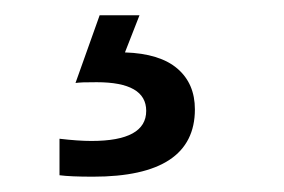

<svg xmlns="http://www.w3.org/2000/svg" viewBox="-20 -20 373 252"><path d="M235.8 123.5Q235.8 211.9 102.1 211.9Q72.3 211.9 58.1 210V162.1Q82.5 165 100.1 165Q171.9 165 171.9 125.5Q171.9 87.9 106.9 87.9Q96.2 87.9 89.4 88.1Q82.5 88.4 79.1 88.9L110.8 0H163.1L144 48.8Q189.9 50.3 212.9 70.1Q235.8 89.8 235.8 123.5Z"/></svg>

Font: Arimo Nerd Font
Style: Regular
Weight: 400
Designer: Steve Matteson
Foundry: Monotype Imaging Inc.
Version: Version 1.33;Nerd Fonts 3.2.1